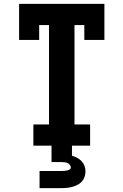

<svg xmlns="http://www.w3.org/2000/svg" viewBox="-20 -755 640 995"><path d="M153 0V-110H234V-625H183V-548H79V-735H521V-548H417V-625H366V-110H447V0ZM185 220V131H300Q307 131 314 130.5Q321 130 327.5 128.5Q334 127 340.5 123.5Q347 120 347 113Q347 106 342 99.5Q337 93 330 90Q323 87 315.5 86Q308 85 300 85H247V0H353V52Q367 56 380 63Q393 70 403 80.5Q413 91 418 105Q423 119 423 133Q423 147 418.5 161Q414 175 404.5 185.5Q395 196 382.5 202.5Q370 209 356 213Q342 217 328 218.5Q314 220 300 220Z"/></svg>

Font: Iosevka HT Extrabold Extended
Style: Regular
Weight: 800
Width: 7
Monospace: yes
Designer: Belleve Invis
Foundry: Belleve Invis
Version: Version 32.3.0; ttfautohint (v1.8.4)